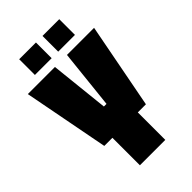

<svg xmlns="http://www.w3.org/2000/svg" viewBox="-258 -951 1037 1037"><g transform="rotate(-45 260.0 -433.0)"><path d="M163 0V-210H101L7 -700H214L250 -362H270L306 -700H513L419 -210H357V0ZM107 -746V-866H235V-746ZM285 -746V-866H413V-746Z"/></g></svg>

Font: Tektur Condensed ExtraBold
Style: Regular
Weight: 800
Width: 3
Designer: Adam Jagosz
Foundry: Adam Jagosz
Version: Version 1.005;gftools[0.9.30]